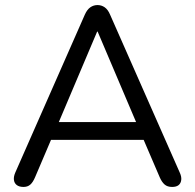

<svg xmlns="http://www.w3.org/2000/svg" viewBox="-20 -732 770 759"><path d="M73 7Q56 7 46.2 -0.5Q36.5 -8 35 -21Q33.5 -34 40.5 -50L315.5 -674.5Q324.5 -694.5 337.2 -703.2Q350 -712 365.5 -712Q381 -712 393.8 -703.2Q406.5 -694.5 415 -674.5L690.5 -50Q698 -34 696.5 -20.8Q695 -7.5 686 -0.2Q677 7 660.5 7Q641.5 7 630.5 -2.8Q619.5 -12.5 611.5 -31L538.5 -201L579 -179H150L191 -201L118.5 -31Q110 -11 99.5 -2Q89 7 73 7ZM364 -607 204.5 -230.5 180.5 -249.5H548.5L526 -230.5L366 -607Z"/></svg>

Font: Nunito ExtraLight
Style: Regular
Weight: 200
Designer: Vernon Adams
Foundry: Vernon Adams
Version: Version 3.602;April 4, 2023;FontCreator 14.0.0.2856 64-bit